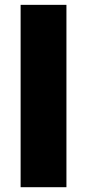

<svg xmlns="http://www.w3.org/2000/svg" viewBox="-20 -780 363 800"><path d="M256.8 0H65.9V-759.8H256.8Z"/></svg>

Font: Open Sans Hebrew Extra Bold
Style: Regular
Weight: 800
Foundry: Ascender Corporation, Yanek Iontef
Version: Version 2.001;PS 002.001;hotconv 1.0.70;makeotf.lib2.5.58329